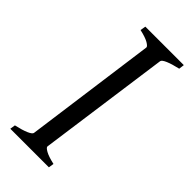

<svg xmlns="http://www.w3.org/2000/svg" viewBox="-189 -607 648 648"><g transform="rotate(45 135.5 -283.0)"><path d="M271 -565.9 268.6 -546.4Q240.2 -540 223.1 -532.7Q206.1 -525.4 205.1 -518.6L139.6 -46.4Q139.2 -41 153.1 -33.2Q167 -25.4 195.8 -19L192.9 0H8.8L11.7 -19Q40.5 -25.4 57.4 -32.7Q74.2 -40 75.2 -46.4L139.6 -518.6Q140.1 -523.9 126.5 -532Q112.8 -540 84 -546.4L87.4 -565.9Z"/></g></svg>

Font: Dai Banna SIL Light
Style: Italic
Weight: 300
Italic angle: -11°
Designer: Victor Gaultney
Foundry: SIL International
Version: Version 4.000